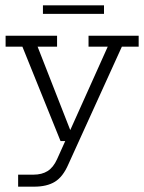

<svg xmlns="http://www.w3.org/2000/svg" viewBox="-20 -529 541 720"><path d="M108 171H48V126H105Q137 126 158.5 112.5Q180 99 194 68L230 -12L243 0H207L64 -354H1V-395H194V-354H121L249 -27L238 -29L384 -354H312V-395H500V-354H437L236 88Q216 134 186 152.5Q156 171 108 171ZM141 -477V-509H370V-477Z"/></svg>

Font: Rokkitt Light
Style: Regular
Weight: 300
Version: Version 3.103